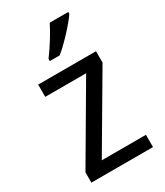

<svg xmlns="http://www.w3.org/2000/svg" viewBox="-191 -844 792 923"><g transform="rotate(-30 204.5 -383.0)"><path d="M348 -756V-766H245C223 -721 185 -661 153 -618V-606H208C253 -642 323 -718 348 -756ZM376 0V-68H131L369 -473V-536H48V-468H275L34 -57V0Z"/></g></svg>

Font: Noto Sans Lao SemiCondensed
Style: Regular
Weight: 400
Width: 4
Designer: Monotype Design Team
Foundry: Monotype Imaging Inc.
Version: Version 2.004